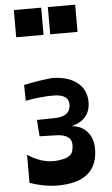

<svg xmlns="http://www.w3.org/2000/svg" viewBox="-75 -1289 790 1350"><g transform="rotate(-5 320.0 -614.0)"><path d="M410 -393Q479 -388 520 -340Q560 -294 560 -222Q560 14 275 14Q184 14 80 -22V-220Q182 -153 279 -160Q335 -165 362 -178Q396 -195 400 -226Q415 -290 379 -317Q351 -338 291 -339L179 -342L171 -458L295 -460Q403 -461 408 -540Q410 -580 383 -599.5Q356 -619 300 -619Q207 -619 104 -599L102 -711Q197 -732 300 -742Q412 -742 478 -691Q543 -640 543 -553Q543 -427 410 -393ZM76 -1050V-1242H269V-1050ZM316 -1050V-1242H509V-1050Z"/></g></svg>

Font: OpenDyslexic
Style: Bold
Weight: 800
Designer: Abbie Gonzalez
Version: Version 0.920;hotconv 1.0.109;makeotfexe 2.5.65596